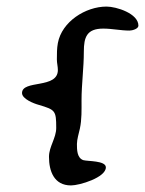

<svg xmlns="http://www.w3.org/2000/svg" viewBox="-20 -668 441 584"><path d="M47 -385C47 -367 83 -353 98 -349C148 -334 151 -332 151 -279C151 -248 129 -222 129 -191C129 -148 144 -104 196 -104C222 -104 302 -128 302 -159C302 -180 246 -177 233 -181C214 -188 214 -213 214 -230C214 -244 220 -263 223 -277C229 -305 228 -334 228 -363C228 -412 235 -461 235 -511C235 -555 244 -581 294 -581C321 -581 347 -575 374 -575C382 -575 401 -580 401 -590C401 -627 334 -648 304 -648C240 -648 168 -602 156 -537C153 -521 153 -504 153 -487C153 -476 156 -466 156 -455C156 -397 47 -426 47 -385Z"/></svg>

Font: ChillLongCangKaiShu Medium
Style: Regular
Weight: 500
Version: Version 3.500;Glyphs 3.1.1 (3135)